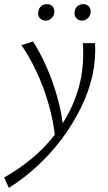

<svg xmlns="http://www.w3.org/2000/svg" viewBox="-73 -622 526 931"><path d="M-30 289 -53 239Q16 200 77 150Q138 100 186 39.5Q234 -21 267 -88Q300 -155 316 -226Q326 -271 329 -317.5Q332 -364 329 -413H388Q390 -374 387 -336Q384 -298 376 -259Q358 -178 319.5 -99.5Q281 -21 227 51Q173 123 107.5 183.5Q42 244 -30 289ZM195 51Q186 -38 161.5 -121.5Q137 -205 102.5 -277.5Q68 -350 31 -403L87 -421Q122 -367 153 -296.5Q184 -226 206 -147Q228 -68 235 11ZM148 -522Q130 -522 119.5 -535Q109 -548 113 -566Q115 -582 126.5 -592Q138 -602 155 -602Q173 -602 183 -589.5Q193 -577 190 -559Q188 -544 176 -533Q164 -522 148 -522ZM324 -522Q306 -522 296 -535.5Q286 -549 289 -566Q291 -582 302.5 -592Q314 -602 331 -602Q349 -602 359 -589.5Q369 -577 366 -559Q364 -544 352 -533Q340 -522 324 -522Z"/></svg>

Font: Ysabeau Office Light
Style: Italic
Weight: 300
Italic angle: -12°
Designer: Christian Thalmann (Catharsis Fonts)
Version: Version 2.001;gftools[0.9.30]; featfreeze: tnum,lnum,ss02